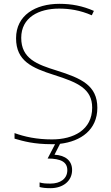

<svg xmlns="http://www.w3.org/2000/svg" viewBox="-20 -744 583 1004"><path d="M357 145C357 97 323 68 265 65L294 8C404 -5 489 -66 489 -180C489 -298 404 -335 277 -375C174 -407 91 -437 91 -546C91 -653 183 -699 289 -699C342 -699 398 -691 460 -664L471 -687C412 -713 354 -724 291 -724C165 -724 64 -664 64 -544C64 -425 147 -389 263 -352C386 -313 462 -280 462 -181C462 -65 365 -15 252 -15C171 -15 109 -29 56 -48V-19C104 -5 158 10 250 10C256 10 262 10 268 10L229 85C300 85 332 104 332 146C332 191 295 216 244 216C219 216 204 215 187 210V234C202 238 219 240 244 240C309 240 357 203 357 145Z"/></svg>

Font: Noto Sans Gurmukhi Thin
Style: Regular
Weight: 100
Designer: Jelle Bosma - Monotype Design Team
Foundry: Monotype Imaging Inc.
Version: Version 2.004